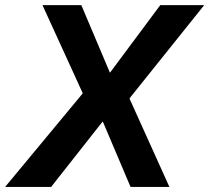

<svg xmlns="http://www.w3.org/2000/svg" viewBox="-49 -740 828 760"><path d="M358.4 -257.8H356.4L153.3 0H-28.8L277.8 -369.6V-372.6L119.1 -719.7H272.9L386.2 -452.1L585.4 -719.7H759.3L464.4 -351.6V-348.1L621.6 0H467.8Z"/></svg>

Font: Reddit Sans Fudge
Style: Bold
Weight: 700
Italic angle: -11.25°
Designer: Stephen Hutchings
Version: Version 1.013